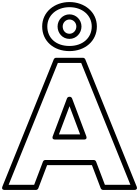

<svg xmlns="http://www.w3.org/2000/svg" viewBox="-89 -1826 1355 1871"><path d="M372 -1568C372 -1676.6 463.5 -1756 588 -1756C713.6 -1756 805 -1676.6 805 -1568C805 -1457.7 718.3 -1378 588 -1378C454.9 -1378 372 -1457.3 372 -1568ZM322 -1568C322 -1426.7 433.1 -1328 588 -1328C739.7 -1328 855 -1426.3 855 -1568C855 -1709.4 734.4 -1806 588 -1806C442.5 -1806 322 -1709.4 322 -1568ZM472 -1568C472 -1504.3 518.7 -1447 588 -1447C655 -1447 705 -1503.4 705 -1568C705 -1632.5 653.1 -1686 588 -1686C523.7 -1686 472 -1632.4 472 -1568ZM522 -1568C522 -1605.6 552.3 -1636 588 -1636C624.9 -1636 655 -1605.5 655 -1568C655 -1528.6 625 -1497 588 -1497C549.3 -1497 522 -1527.7 522 -1568ZM702.1 -1213 1181.9 -25H933.2L847.4 -250.9C843.7 -260.6 834 -267 824 -267H353C342.6 -267 333.2 -260.2 329.6 -250.9L243.8 -25H-4.9L474.9 -1213ZM742.2 -1247.4C738.7 -1256.1 729.3 -1263 719 -1263H458C448.6 -1263 438.7 -1256.9 434.8 -1247.4L-65.2 -9.4C-80.4 28.2 -42 25 -42 25H261C271 25 280.7 18.6 284.4 8.9L370.2 -217H806.8L892.6 8.9C896.2 18.2 905.6 25 916 25H1219C1259.5 25 1242.2 -9.4 1242.2 -9.4ZM751.4 -499.8 613.4 -866.8C609.7 -876.5 600.1 -883 590 -883H587C576.6 -883 567.1 -876.2 563.6 -866.8L425.6 -499.8C425.6 -499.8 409.3 -466 449 -466H728C728 -466 765.4 -462.7 751.4 -499.8ZM691.9 -516H485.1L588.5 -791Z"/></svg>

Font: Poland Can Into
Style: BigWritingsOLn
Weight: 700
Foundry: Cannot Into Space Fonts
Version: Version 0.92